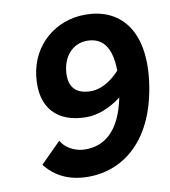

<svg xmlns="http://www.w3.org/2000/svg" viewBox="-77 -719 706 797"><g transform="rotate(-10 276.5 -320.5)"><path d="M323 -545C383 -545 425 -508 426 -401C384 -355 340 -336 305 -336C241 -336 209 -369 217 -438C226 -509 273 -545 323 -545ZM232 12C383 12 519 -95 549 -338C575 -553 477 -653 335 -653C212 -653 107 -569 91 -438C74 -302 147 -233 268 -233C314 -233 367 -253 415 -290C386 -147 316 -102 240 -102C201 -102 164 -120 145 -146L138 -156L52 -70L57 -64C92 -22 146 12 232 12Z"/></g></svg>

Font: Falling Sky
Style: SeBdObl
Weight: 600
Designer: Paul D. Hunt
Foundry: Adobe Systems Incorporated
Version: Version 1.02